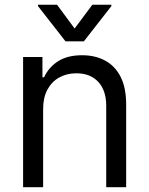

<svg xmlns="http://www.w3.org/2000/svg" viewBox="-20 -784 625 804"><path d="M160.6 -328.1V0H76.7V-545.4H157.7V-460.4H164.6Q183.6 -502 222.9 -527.3Q262.2 -552.7 323.7 -552.7Q378.9 -552.7 420.7 -530Q462.4 -507.3 485.4 -461.7Q508.3 -416 508.3 -346.7V0H424.8V-340.8Q424.8 -405.3 391.4 -441.2Q357.9 -477.1 299.8 -477.1Q259.8 -477.1 228.3 -459.7Q196.8 -442.4 178.7 -408.9Q160.6 -375.5 160.6 -328.1ZM218.8 -764.2 292.5 -664.6 366.7 -764.2H446.3V-758.3L331.1 -610.8H254.4L139.2 -758.3V-764.2Z"/></svg>

Font: Sahel VF Regular
Style: Regular
Weight: 400
Foundry: Saber Rastikerdar (saber.rastikerdar@gmail.com)
Version: Version 3.4.0